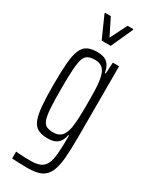

<svg xmlns="http://www.w3.org/2000/svg" viewBox="-233 -766 800 1012"><g transform="rotate(30 166.5 -260.5)"><path d="M139 196Q125 196 109.5 195.5Q94 195 77 194.5Q60 194 41 193V151Q50 152 64 153Q78 154 96 154.5Q114 155 132 155Q168 155 189.5 145Q211 135 222 112Q233 89 236.5 47.5Q240 6 240 -57V-62H236Q231 -37 220 -21.5Q209 -6 191.5 1Q174 8 149 8Q114 8 91 -3.5Q68 -15 56 -44Q44 -73 39.5 -124Q35 -175 35 -255Q35 -335 39.5 -386.5Q44 -438 56.5 -466.5Q69 -495 91.5 -506.5Q114 -518 150 -518Q169 -518 187 -513Q205 -508 219 -491.5Q233 -475 239 -442H244L248 -510H286V-81Q286 -3 281.5 50Q277 103 262 135.5Q247 168 217.5 182Q188 196 139 196ZM160 -34Q190 -34 207.5 -51Q225 -68 233 -110Q237 -138 238.5 -173Q240 -208 240 -251Q240 -300 239 -336.5Q238 -373 233 -400Q226 -442 208.5 -459Q191 -476 161 -476Q135 -476 119 -468.5Q103 -461 95 -439Q87 -417 84 -372.5Q81 -328 81 -255Q81 -182 84 -137.5Q87 -93 95 -71Q103 -49 118.5 -41.5Q134 -34 160 -34ZM139 -581 81 -711V-717H116L167 -615L218 -717H253V-711L194 -581Z"/></g></svg>

Font: Saira UltraCondensed Light
Style: Regular
Weight: 300
Width: 1
Designer: Hector Gatti with collaboration of the Omnibus-Type team
Foundry: Omnibus-Type
Version: Version 1.101